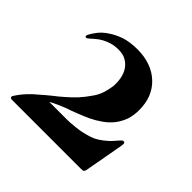

<svg xmlns="http://www.w3.org/2000/svg" viewBox="-129 -625 759 759"><g transform="rotate(45 250.5 -246.0)"><path d="M445.3 -191.4Q452.1 -198.2 457 -196.3Q461.9 -194.3 461.9 -189.5Q461.9 -188.5 461.9 -186.5Q461.9 -183.6 460 -170.9Q457 -158.2 454.1 -139.6Q451.2 -122.1 447.3 -102.5Q444.3 -82 440.4 -64.5Q437.5 -45.9 434.6 -32.2Q432.6 -18.6 431.6 -14.6Q429.7 -5.9 426.8 -2.9Q423.8 0 413.1 0Q284.2 0 25.4 0Q25.4 0 24.4 0Q18.6 -1 16.6 -4.9Q16.6 -5.9 16.6 -6.8Q15.6 -9.8 18.6 -13.7Q34.2 -38.1 52.7 -57.6Q70.3 -76.2 89.8 -91.8Q108.4 -108.4 127.9 -124Q147.5 -138.7 167 -156.2Q186.5 -172.9 206.1 -193.4Q224.6 -213.9 243.2 -241.2Q254.9 -257.8 261.7 -278.3Q268.6 -299.8 271.5 -321.3Q273.4 -343.8 269.5 -364.3Q265.6 -385.7 254.9 -402.3Q244.1 -418.9 226.6 -428.7Q210 -438.5 183.6 -438.5Q163.1 -438.5 146.5 -433.6Q128.9 -428.7 115.2 -420.9Q100.6 -413.1 89.8 -403.3Q78.1 -393.6 68.4 -384.8Q61.5 -378.9 56.6 -381.8Q52.7 -384.8 56.6 -393.6Q63.5 -407.2 77.1 -424.8Q90.8 -442.4 113.3 -457Q134.8 -471.7 165 -482.4Q196.3 -492.2 236.3 -492.2Q276.4 -492.2 308.6 -480.5Q340.8 -468.8 363.3 -447.3Q386.7 -425.8 399.4 -394.5Q411.1 -364.3 411.1 -327.1Q411.1 -295.9 402.3 -270.5Q392.6 -245.1 377 -225.6Q361.3 -206.1 339.8 -191.4Q319.3 -176.8 294.9 -165Q271.5 -154.3 246.1 -144.5Q221.7 -134.8 198.2 -127Q183.6 -121.1 168 -114.3Q152.3 -107.4 136.7 -98.6Q169.9 -98.6 237.3 -98.6Q252 -98.6 268.6 -100.6Q285.2 -101.6 302.7 -104.5Q319.3 -107.4 335.9 -112.3Q351.6 -116.2 366.2 -123Q379.9 -129.9 392.6 -139.6Q405.3 -149.4 416 -159.2Q426.8 -169.9 433.6 -178.7Q441.4 -186.5 445.3 -191.4Z"/></g></svg>

Font: Mermaid
Style: Bold
Weight: 400
Designer: Scott Simpson
Version: Version 1.001